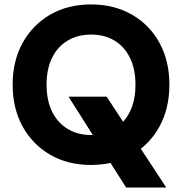

<svg xmlns="http://www.w3.org/2000/svg" viewBox="-20 -732 821 866"><path d="M549 114 289 -296H461L730 114ZM390 12Q286 12 206.5 -34Q127 -80 82 -161.5Q37 -243 37 -350Q37 -457 82 -538.5Q127 -620 206.5 -666Q286 -712 390 -712Q495 -712 575 -666Q655 -620 699.5 -538.5Q744 -457 744 -350Q744 -243 699.5 -161.5Q655 -80 575 -34Q495 12 390 12ZM391 -123Q452 -123 497 -151Q542 -179 566.5 -229.5Q591 -280 591 -350Q591 -420 566.5 -470.5Q542 -521 497 -548.5Q452 -576 391 -576Q330 -576 284.5 -548.5Q239 -521 214.5 -470.5Q190 -420 190 -350Q190 -280 214.5 -229.5Q239 -179 284.5 -151Q330 -123 391 -123Z"/></svg>

Font: DM Sans 36pt Black
Style: Regular
Weight: 900
Designer: Colophon Foundry, Jonny Pinhorn
Foundry: Colophon Foundry
Version: Version 4.004;gftools[0.9.30]